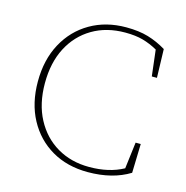

<svg xmlns="http://www.w3.org/2000/svg" viewBox="-104 -789 875 902"><g transform="rotate(15 333.5 -338.0)"><path d="M401 14Q301 14 225.5 -30Q150 -74 107.5 -153Q65 -232 65 -337Q65 -443 108 -522.5Q151 -602 227 -646Q303 -690 401 -690Q463 -690 508.5 -676.5Q554 -663 597 -637L601 -498H576L561 -625Q525 -645 489 -655Q453 -665 403 -665Q312 -665 243.5 -624.5Q175 -584 137 -511Q99 -438 99 -338Q99 -238 138 -164.5Q177 -91 245 -51Q313 -11 401 -11Q498 -11 567 -49L583 -178H608L604 -37Q521 14 401 14Z"/></g></svg>

Font: Source Serif 4 SmText ExtraLight
Style: Regular
Weight: 200
Designer: Frank Grießhammer
Foundry: Adobe
Version: Version 4.005;hotconv 1.1.0;makeotfexe 2.6.0